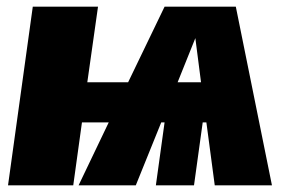

<svg xmlns="http://www.w3.org/2000/svg" viewBox="-20 -554 855 574"><path d="M622 0H793L685 -534H472L363 -308H241L273 -534H78L4 0H199L225 -188H305L215 0H386L462 -188H472L446 0H560L586 -188H597ZM511 -308 564 -440 581 -308Z"/></svg>

Font: Fira Sans Heavy
Style: Italic
Weight: 900
Italic angle: -8°
Designer: bBox Type GmbH & Carrois Corporate GbR & Edenspiekermann AG
Foundry: bBox Type GmbH & Carrois Corporate GbR & Edenspiekermann AG
Version: Version 4.301;PS 004.301;hotconv 1.0.88;makeotf.lib2.5.64775